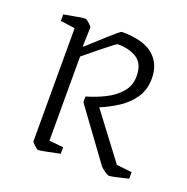

<svg xmlns="http://www.w3.org/2000/svg" viewBox="-91 -538 619 635"><g transform="rotate(20 218.0 -221.0)"><path d="M357 10Q352 10 340.5 2Q329 -6 324 -12L194 -190V-210Q226 -219 257.5 -234.5Q289 -250 309.5 -273.5Q330 -297 330 -331Q330 -374 303.5 -391.5Q277 -409 236 -409Q233 -409 217.5 -397Q202 -385 179 -366.5Q156 -348 132 -328V-32L182 -27V-4Q157 1 135.5 5.5Q114 10 107 10Q104 10 93.5 0.5Q83 -9 83 -12V-410L32 -417V-440Q59 -445 80 -448.5Q101 -452 107 -452Q110 -452 120.5 -442.5Q131 -433 131 -430L129 -363H132Q144 -374 160.5 -389Q177 -404 193 -418.5Q209 -433 220.5 -442.5Q232 -452 234 -452Q309 -452 344.5 -422.5Q380 -393 380 -341Q380 -301 360.5 -272.5Q341 -244 311 -224.5Q281 -205 249 -192L369 -33L423 -27V-4Q399 2 380.5 6Q362 10 357 10Z"/></g></svg>

Font: Grenze Gotisch ExtraLight
Style: Regular
Weight: 200
Designer: Renata Polastri
Foundry: Omnibus-Type
Version: Version 1.001